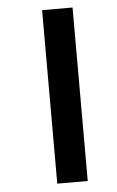

<svg xmlns="http://www.w3.org/2000/svg" viewBox="-52 -699 480 785"><g transform="rotate(-5 188.0 -306.0)"><path d="M151 -662H276V50H151Z"/></g></svg>

Font: Noto Sans Sinhala ExtraBold
Style: Regular
Weight: 800
Designer: Jelle Bosma - Monotype Design Team
Foundry: Monotype Imaging Inc.
Version: Version 2.006; ttfautohint (v1.8.4.7-5d5b)